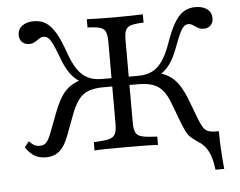

<svg xmlns="http://www.w3.org/2000/svg" viewBox="-51 -643 1044 834"><g transform="rotate(-5 471.0 -226.5)"><path d="M855.6 129Q851.6 96 844 72.2Q836.3 48.4 823.8 31.5Q811.3 14.5 791.9 2.4Q772.6 -10.5 761.3 -20.6Q750 -30.6 742.7 -44.4Q735.5 -58.1 725.8 -81.5L691.9 -171Q678.2 -208.9 660.9 -230.2Q643.5 -251.6 617.7 -260.9Q591.9 -270.2 552.4 -270.2H498.4V-306.5H556.5Q592.7 -306.5 618.1 -319.4Q643.5 -332.3 662.9 -360.1Q682.3 -387.9 698.4 -433.9Q717.7 -489.5 736.7 -521.8Q755.6 -554 777.8 -568.1Q800 -582.3 829.8 -582.3Q862.1 -582.3 881 -567.7Q900 -553.2 900 -528.2Q900 -508.9 888.7 -497.2Q877.4 -485.5 858.1 -485.5Q846 -485.5 837.5 -489.5Q829 -493.5 822.6 -498.4Q816.1 -503.2 808.9 -507.3Q801.6 -511.3 792.7 -511.3Q782.3 -511.3 773.4 -503.2Q764.5 -495.2 754.8 -475Q745.2 -454.8 731.5 -417.7Q718.5 -382.3 704 -358.1Q689.5 -333.9 672.6 -319Q655.6 -304 633.1 -295.2L631.5 -315.3Q667.7 -306.5 691.9 -291.1Q716.1 -275.8 734.3 -248Q752.4 -220.2 769.4 -175L799.2 -96Q808.9 -71.8 817.3 -58.9Q825.8 -46 838.7 -41.1Q851.6 -36.3 875.8 -36.3H884.7Q884.7 3.2 887.1 44.4Q889.5 85.5 893.5 129ZM126.6 11.3Q98.4 11.3 77.8 -0.8Q57.3 -12.9 38.7 -40.3L58.9 -64.5Q71 -51.6 80.6 -46.4Q90.3 -41.1 103.2 -41.1Q121 -40.3 131.9 -50.8Q142.7 -61.3 154 -90.3L186.3 -175Q203.2 -220.2 221.4 -248Q239.5 -275.8 263.7 -291.1Q287.9 -306.5 324.2 -315.3L321.8 -295.2Q300.8 -304 283.5 -319Q266.1 -333.9 251.6 -358.1Q237.1 -382.3 224.2 -417.7Q210.5 -454.8 200.8 -475Q191.1 -495.2 182.3 -503.2Q173.4 -511.3 162.1 -511.3Q153.2 -511.3 146.4 -507.3Q139.5 -503.2 132.7 -498.4Q125.8 -493.5 117.7 -489.5Q109.7 -485.5 97.6 -485.5Q78.2 -485.5 66.5 -497.2Q54.8 -508.9 54.8 -528.2Q54.8 -553.2 74.2 -567.7Q93.5 -582.3 125.8 -582.3Q155.6 -582.3 177.8 -568.1Q200 -554 219 -521.8Q237.9 -489.5 257.3 -433.9Q273.4 -387.9 292.3 -360.1Q311.3 -332.3 337.1 -319.4Q362.9 -306.5 398.4 -306.5H456.5V-270.2H403.2Q363.7 -270.2 337.9 -260.9Q312.1 -251.6 295.2 -230.2Q278.2 -208.9 262.9 -171L226.6 -74.2Q209.7 -29 186.3 -8.9Q162.9 11.3 126.6 11.3ZM339.5 0V-36.3Q383.1 -37.9 404.4 -43.1Q425.8 -48.4 433.1 -62.9Q440.3 -77.4 440.3 -105.6V-465.3Q440.3 -493.5 434.3 -508.1Q428.2 -522.6 410.1 -528.2Q391.9 -533.9 355.6 -534.7V-571Q372.6 -570.2 403.6 -569.4Q434.7 -568.5 477.4 -568.5Q520.2 -568.5 551.6 -569.4Q583.1 -570.2 600 -571V-534.7Q563.7 -533.9 545.6 -528.2Q527.4 -522.6 521.4 -508.5Q515.3 -494.4 515.3 -465.3V-105.6Q515.3 -77.4 522.2 -62.9Q529 -48.4 550.8 -43.1Q572.6 -37.9 616.1 -36.3V0Q594.4 -1.6 558.1 -2Q521.8 -2.4 478.2 -2.4Q431.5 -2.4 396 -2Q360.5 -1.6 339.5 0Z"/></g></svg>

Font: Playfair 9pt Light
Style: Regular
Weight: 300
Designer: Claus Eggers Sørensen
Foundry: Claus Eggers Sørensen
Version: Version 2.001;gftools[0.9.30]